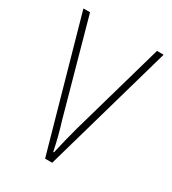

<svg xmlns="http://www.w3.org/2000/svg" viewBox="-137 -603 607 678"><g transform="rotate(30 167.0 -263.5)"><path d="M152 0H181L331 -527H304L196 -148C185 -108 177 -74 168 -35H165C157 -75 148 -109 136 -148L31 -527H4Z"/></g></svg>

Font: Noto Sans Kannada Condensed Thin
Style: Regular
Weight: 100
Width: 3
Designer: Jelle Bosma - Monotype Design Team
Foundry: Monotype Imaging Inc.
Version: Version 2.005